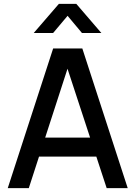

<svg xmlns="http://www.w3.org/2000/svg" viewBox="-20 -970 698 990"><path d="M154 -800 283.5 -950H373.5L502.5 -800H402.5L328.5 -888.5L254 -800ZM20 0 254 -720H404.5L638.5 0H530L314.5 -657H341.5L128.5 0ZM141.5 -162.5V-260.5H517.5V-162.5Z"/></svg>

Font: Manrope ExtraLight SemiBold
Style: Regular
Weight: 600
Version: Version 4.504